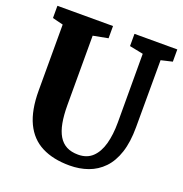

<svg xmlns="http://www.w3.org/2000/svg" viewBox="-134 -861 942 988"><g transform="rotate(20 337.5 -367.5)"><path d="M352 8Q262.5 8 199.8 -24Q137 -56 104.5 -124.2Q72 -192.5 72 -300.5V-661.5L13.5 -676V-743H318V-676L236.5 -660.5V-281.5Q236.5 -225.5 244.2 -183.8Q252 -142 268.5 -114.5Q285 -87 311.2 -73.2Q337.5 -59.5 375 -59.5Q423 -59.5 453 -88Q483 -116.5 497 -167.2Q511 -218 511 -285.5L510.5 -661L435.5 -676V-743H670V-676L608 -661.5L607.5 -294.5Q607.5 -213 588.5 -155.2Q569.5 -97.5 534.8 -61.5Q500 -25.5 453.5 -8.8Q407 8 352 8Z"/></g></svg>

Font: Merriweather 24pt SemiCondensed Black
Style: Regular
Weight: 900
Width: 4
Designer: Eben Sorkin
Foundry: Eben Sorkin
Version: Version 2.100